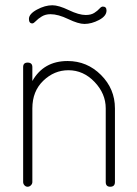

<svg xmlns="http://www.w3.org/2000/svg" viewBox="-20 -710 521 730"><path d="M306 -653Q326 -653 338.5 -661Q351 -669 358 -677Q365 -685 371 -685Q385 -685 385 -670Q385 -649 356.5 -634Q328 -619 301 -619Q278 -619 239.5 -637.5Q201 -656 172 -656Q153 -656 139 -647.5Q125 -639 116.5 -630Q108 -621 103 -621Q90 -621 90 -638Q90 -657 120.5 -673.5Q151 -690 179 -690Q203 -690 241.5 -671.5Q280 -653 306 -653ZM103 -298V-18Q103 -11 97.5 -5.5Q92 0 85 0Q78 0 73 -5.5Q68 -11 68 -18V-455Q68 -472 85 -472Q103 -472 103 -455V-402Q146 -478 237 -478Q311 -478 364 -425Q417 -372 417 -298V-18Q417 0 399 0Q382 0 382 -18V-298Q382 -354 339.5 -398.5Q297 -443 240 -443Q186 -443 144.5 -403Q103 -363 103 -298Z"/></svg>

Font: Dosis
Style: ExtraLight
Weight: 250
Designer: Edgar Tolentino, Pablo Impallari, Igino Marini
Foundry: Edgar Tolentino, Pablo Impallari, Igino Marini
Version: Version 1.007